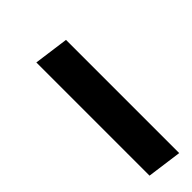

<svg xmlns="http://www.w3.org/2000/svg" viewBox="7 -841 421 421"><g transform="rotate(45 217.5 -630.5)"><path d="M73 -590 84 -671H435L424 -590Z"/></g></svg>

Font: Host Grotesk
Style: Italic
Weight: 400
Italic angle: -8°
Designer: Doğukan Karapınar based on Poppins by Indian Type Foundry, Jonny Pinhorn
Foundry: Element Type
Version: Version 1.001; ttfautohint (v1.8.4.7-5d5b)